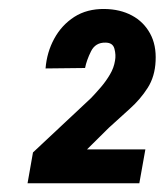

<svg xmlns="http://www.w3.org/2000/svg" viewBox="-20 -738 370 432"><path d="M307.1 -401.9 293.5 -325.7H42L54.2 -395L185.1 -517.6Q195.8 -528.8 207.3 -542.2Q218.8 -555.7 227.5 -570.6Q236.3 -585.4 238.8 -601.6Q241.2 -614.3 237.5 -628.2Q233.9 -642.1 217.3 -642.1Q194.8 -642.6 184.8 -622.6Q174.8 -602.5 171.4 -585L82.5 -584Q85.4 -620.6 102.1 -651.1Q118.7 -681.6 147.2 -700Q175.8 -718.3 215.3 -717.8Q250.5 -717.3 276.9 -703.1Q303.2 -689 317.6 -662.8Q332 -636.7 330.1 -600.6Q328.6 -565.9 312.3 -540.3Q295.9 -514.6 272.2 -493.4Q248.5 -472.2 225.1 -450.7L175.8 -401.9Z"/></svg>

Font: Roboto Condensed SemiBold
Style: Italic
Weight: 600
Italic angle: -12°
Designer: Christian Robertson
Foundry: Google
Version: Version 3.008; 2023